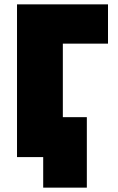

<svg xmlns="http://www.w3.org/2000/svg" viewBox="-20 -720 542 880"><path d="M58 0H178V140H378V-183H268V-520H475V-700H58Z"/></svg>

Font: Finlandica Black
Style: Regular
Weight: 900
Designer: Niklas Ekholm, Juho Hiilivirta, Jaakko Suomalainen
Foundry: Helsinki Type Studio
Version: Version 2.000;Glyphs 3.2 (3202)